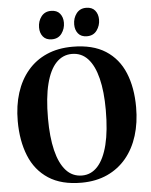

<svg xmlns="http://www.w3.org/2000/svg" viewBox="-63 -1015 846 1078"><g transform="rotate(-5 360.0 -476.0)"><path d="M354.5 12Q240 12.5 167 -35.2Q94 -83 59.8 -168Q25.5 -253 25.5 -363.5Q25.5 -450.5 48.2 -522Q71 -593.5 114.8 -645.2Q158.5 -697 222.2 -725Q286 -753 368 -753Q481.5 -753 553.8 -706.8Q626 -660.5 660.2 -577.5Q694.5 -494.5 694.5 -383.5Q694.5 -296.5 672 -224.2Q649.5 -152 605.8 -99.2Q562 -46.5 498.8 -17.5Q435.5 11.5 354.5 12ZM359.5 -28Q410.5 -28 447.2 -68.2Q484 -108.5 503.8 -187.5Q523.5 -266.5 523.5 -383.5Q523.5 -487 505.2 -560.8Q487 -634.5 451 -673.8Q415 -713 361 -713Q309.5 -713 272.5 -674.5Q235.5 -636 215.8 -558.5Q196 -481 196 -364Q196 -259 214.2 -183.8Q232.5 -108.5 268.8 -68.2Q305 -28 359.5 -28ZM256.5 -804.5Q224 -804.5 207.2 -825Q190.5 -845.5 190.5 -876.5Q190.5 -912 210.2 -938Q230 -964 264.5 -964H265.5Q298.5 -964 315.2 -943.5Q332 -923 332 -892Q332 -858 312.5 -831.2Q293 -804.5 257.5 -804.5ZM454.5 -804.5Q422 -804.5 405.2 -825Q388.5 -845.5 388.5 -876.5Q388.5 -912 408.2 -938Q428 -964 462.5 -964H463.5Q496.5 -964 513.2 -943.5Q530 -923 530 -892Q530 -858 510.5 -831.2Q491 -804.5 455.5 -804.5Z"/></g></svg>

Font: Merriweather 96pt
Style: Bold
Weight: 700
Version: Version 2.100